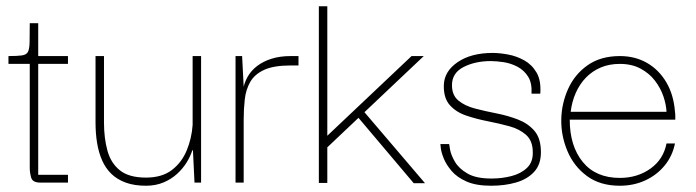

<svg xmlns="http://www.w3.org/2000/svg" viewBox="-20 -583 2221 613"><path d="M109 0Q84 0 79.5 -16Q75 -32 75 -47V-386H102V-25H197V0ZM7 -379V-404Q35 -404 49.5 -406Q64 -408 69 -417Q74 -426 74.5 -448Q75 -470 75 -509H102V-404H197V-379Z M446 10Q409 10 381.5 0Q354 -10 335.5 -28Q317 -46 306 -71Q295 -96 290 -126.5Q285 -157 285 -192V-404H312V-192Q312 -142 323 -102Q334 -62 363 -39Q392 -16 446 -16Q497 -16 528.5 -40Q560 -64 576 -102.5Q592 -141 595 -184V-404H622V0H601L596 -103H594Q588 -84 576 -64.5Q564 -45 545.5 -28Q527 -11 502 -0.5Q477 10 446 10Z M732 0V-404H753L759 -288L758 -202V0ZM758 -202 755 -289Q758 -315 769.5 -336Q781 -357 800.5 -372Q820 -387 847 -395.5Q874 -404 908 -404H933V-374H908Q854 -374 823.5 -360Q793 -346 779 -321.5Q765 -297 761.5 -266Q758 -235 758 -202Z M1025 1H998V-563H1025ZM1140 -229 1337 2H1301L1121 -211ZM1018 -106V-143L1294 -404H1333Z M1548 10Q1500 10 1469.5 -3.5Q1439 -17 1422 -37Q1405 -57 1397 -76.5Q1389 -96 1387.5 -109.5Q1386 -123 1386 -123H1414Q1414 -122 1417 -105Q1420 -88 1432.5 -66.5Q1445 -45 1472.5 -29Q1500 -13 1549 -13Q1583 -13 1613.5 -21Q1644 -29 1663 -47.5Q1682 -66 1681 -97Q1681 -133 1660 -152Q1639 -171 1606 -180Q1573 -189 1537 -196Q1501 -203 1468.5 -214Q1436 -225 1416 -247.5Q1396 -270 1397 -311Q1398 -355 1441 -384.5Q1484 -414 1553 -414Q1575 -414 1602 -409Q1629 -404 1653.5 -390.5Q1678 -377 1693 -351.5Q1708 -326 1705 -284H1677Q1679 -318 1666 -338.5Q1653 -359 1632 -370Q1611 -381 1588 -384.5Q1565 -388 1547 -388Q1497 -388 1460 -369Q1423 -350 1423 -311Q1423 -279 1443.5 -262Q1464 -245 1496.5 -236.5Q1529 -228 1565 -221Q1601 -214 1633.5 -201.5Q1666 -189 1686.5 -165Q1707 -141 1707 -97Q1707 -58 1685.5 -34.5Q1664 -11 1628 -0.5Q1592 10 1548 10Z M1959 10Q1896 10 1854 -21Q1812 -52 1791.5 -101Q1771 -150 1772 -202Q1773 -253 1794 -299.5Q1815 -346 1856.5 -375Q1898 -404 1959 -404Q2008 -404 2046 -382Q2084 -360 2107.5 -320Q2131 -280 2135 -226Q2136 -220 2136 -213.5Q2136 -207 2136 -201H1799Q1799 -117 1840.5 -66Q1882 -15 1959 -15Q2015 -15 2056.5 -44.5Q2098 -74 2108 -125H2135Q2127 -85 2102 -54.5Q2077 -24 2040 -7Q2003 10 1959 10ZM1802 -226H2108Q2107 -249 2098 -275.5Q2089 -302 2071 -325.5Q2053 -349 2025 -364Q1997 -379 1959 -379Q1925 -379 1898 -367.5Q1871 -356 1851 -335.5Q1831 -315 1818.5 -287Q1806 -259 1802 -226Z"/></svg>

Font: Darker Grotesque Light Light
Style: Regular
Weight: 300
Version: Version 1.000;gftools[0.9.28]